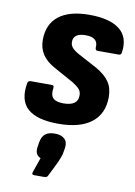

<svg xmlns="http://www.w3.org/2000/svg" viewBox="-86 -561 619 879"><g transform="rotate(10 223.0 -121.5)"><path d="M203 11Q104 11 60.5 -27.5Q17 -66 31 -147Q33 -159 45 -159H143Q155 -159 153 -147Q148 -113 162 -99Q176 -85 210 -85Q277 -85 277 -133Q277 -151 267.5 -162Q258 -173 236 -187L142 -239Q104 -260 85.5 -288.5Q67 -317 67 -355Q67 -428 116 -466.5Q165 -505 258 -505Q352 -505 398 -469.5Q444 -434 434 -362Q433 -349 421 -349H323Q312 -349 312 -362Q317 -410 257 -410Q200 -410 200 -369Q200 -353 210.5 -341.5Q221 -330 245 -317L331 -271Q372 -247 391 -219Q410 -191 410 -149Q410 -72 357 -30.5Q304 11 203 11ZM136 262Q122 262 127 249L151 180Q122 169 129 129L132 110Q137 82 152.5 70Q168 58 197 58Q226 58 241.5 72.5Q257 87 253 114L250 133Q248 147 243.5 158Q239 169 233 184L201 249Q196 262 185 262Z"/></g></svg>

Font: Sofia Sans Semi Condensed ExtraBold
Style: Italic
Weight: 800
Italic angle: -9°
Version: Version 4.100